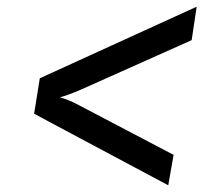

<svg xmlns="http://www.w3.org/2000/svg" viewBox="-20 -617 640 574"><path d="M483 -63 499 -154 217 -302C196 -314 171 -323 159 -326C171 -329 197 -338 224 -350L553 -497L568 -597L99 -383L82 -277Z"/></svg>

Font: JetBrains Mono Medium
Style: Italic
Weight: 436
Italic angle: -9°
Monospace: yes
Designer: Philipp Nurullin, Konstantin Bulenkov
Foundry: JetBrains
Version: Version 2.305